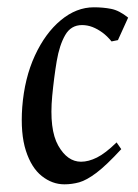

<svg xmlns="http://www.w3.org/2000/svg" viewBox="-20 -481 370 513"><path d="M152 11.5Q119.6 11.5 91.7 -10.6Q63.8 -32.7 49.1 -78.5Q34.4 -124.3 39.4 -194.4Q45.4 -272.2 73.2 -332.4Q101 -392.6 142.5 -427Q184 -461.5 230.9 -461.5Q255.5 -461.5 277 -457.3Q298.6 -453.1 322.4 -433.9L295.1 -373.8L278 -370.3Q266.3 -384.8 253.5 -394.1Q240.6 -403.5 227.1 -408.8Q213.5 -414 199.1 -414Q169.7 -414 154.3 -387.4Q138.8 -360.7 131.5 -317.5Q124.3 -274.4 119.5 -224.5Q111.2 -135.2 135.6 -92Q160 -48.9 196.5 -48.9Q216.5 -48.9 239 -60.1Q261.5 -71.2 291.5 -100.5L304 -82.5Q264 -39.1 237.6 -19.2Q211.2 0.6 191.7 6.1Q172.1 11.5 152 11.5Z"/></svg>

Font: Ancizar Serif Light
Style: Italic
Weight: 300
Italic angle: -4°
Designer: Cesar Puertas, Viviana Monsalve, Julian Moncada, Julian Prieto, Jose Castro, Felipe Aragon, Mariel Hernandez, Sara Alarc
Version: Version 8.100